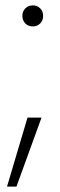

<svg xmlns="http://www.w3.org/2000/svg" viewBox="-20 -541 224 712"><path d="M102 -443Q85 -443 74 -454Q63 -465 63 -482Q63 -499 74 -510Q85 -521 102 -521Q118 -521 129 -510Q140 -499 140 -482Q140 -465 129 -454Q118 -443 102 -443ZM6 151 82 -105H134L41 151Z"/></svg>

Font: Poppins ExtraLight
Style: Regular
Weight: 275
Designer: Ninad Kale (Devanagari), Jonny Pinhorn (Latin)
Foundry: Indian Type Foundry
Version: Version 3.200;PS 1.000;hotconv 16.6.54;makeotf.lib2.5.65590